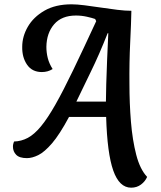

<svg xmlns="http://www.w3.org/2000/svg" viewBox="-20 -710 744 890"><path d="M588 160Q533 160 505 80.5Q477 1 472 -168H300Q256 -86 221 -45.5Q186 -5 157.5 9Q129 23 105 23Q70 23 55 7.5Q40 -8 40 -30Q40 -37 41.5 -43Q43 -49 45 -54Q79 -55 109 -71Q139 -87 170 -124.5Q201 -162 237 -225.5Q273 -289 319 -384.5Q365 -480 426 -612L421 -622Q407 -627 382.5 -632.5Q358 -638 332 -638Q266 -638 231 -597.5Q196 -557 195 -493Q195 -466 201.5 -440.5Q208 -415 224 -390Q202 -376 174 -376Q129 -376 105.5 -410Q82 -444 83 -493Q83 -541 109 -586Q135 -631 186 -660.5Q237 -690 312 -690Q336 -690 372 -685.5Q408 -681 447.5 -675Q487 -669 524 -664.5Q561 -660 589 -660Q588 -604 583.5 -512.5Q579 -421 580 -321Q580 -231 587 -145.5Q594 -60 611.5 7.5Q629 75 662 110Q653 131 633.5 145.5Q614 160 588 160ZM334 -239H471Q471 -269 472.5 -320Q474 -371 476.5 -432.5Q479 -494 482 -556H479Q440 -457 400.5 -376.5Q361 -296 334 -239Z"/></svg>

Font: Sansita Swashed
Style: Regular
Weight: 400
Designer: Pablo Cosgaya
Foundry: Omnibus-Type
Version: Version 1.003; ttfautohint (v1.8.3)